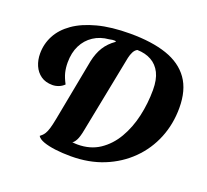

<svg xmlns="http://www.w3.org/2000/svg" viewBox="-121 -825 1070 994"><g transform="rotate(20 414.5 -328.0)"><path d="M362 23Q315 23 276 18Q237 13 210.5 3.5Q184 -6 175 -21Q190 -32 198.5 -45.5Q207 -59 213 -80Q219 -101 225 -132L290 -474Q300 -521 321 -554.5Q342 -588 378 -613L377 -617Q367 -618 358.5 -617Q350 -616 342 -614Q294 -610 257.5 -586Q221 -562 201 -522Q181 -482 181 -428Q181 -399 187 -374Q193 -349 210 -317Q197 -304 180 -297.5Q163 -291 146 -291Q108 -291 82.5 -309Q57 -327 44 -357Q31 -387 31 -423Q31 -476 55.5 -522.5Q80 -569 130 -604Q180 -639 256 -659Q332 -679 435 -679Q555 -679 637 -651Q719 -623 762 -562.5Q805 -502 805 -404Q805 -315 773.5 -237.5Q742 -160 683 -101.5Q624 -43 543 -10Q462 23 362 23ZM374 -46Q444 -46 495 -80Q546 -114 579.5 -171.5Q613 -229 629 -300Q645 -371 645 -445Q645 -502 627 -538Q609 -574 576 -592.5Q543 -611 498 -612Q485 -605 477.5 -590Q470 -575 466 -557L381 -126Q374 -89 364.5 -71Q355 -53 345 -48Q352 -47 360 -46.5Q368 -46 374 -46Z"/></g></svg>

Font: Sansita Swashed Light SemiBold
Style: Regular
Weight: 600
Version: Version 1.003